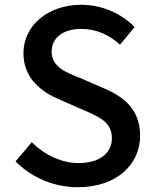

<svg xmlns="http://www.w3.org/2000/svg" viewBox="-20 -770 648 803"><path d="M306 13C468 13 566 -83 566 -201C566 -309 503 -363 416 -400L315 -444C255 -467 196 -491 196 -554C196 -613 245 -649 320 -649C385 -649 436 -624 482 -583L543 -657C487 -714 406 -750 320 -750C180 -750 78 -663 78 -547C78 -440 157 -384 228 -354L329 -310C397 -280 448 -259 448 -192C448 -130 397 -88 309 -88C238 -88 166 -122 113 -175L45 -95C112 -27 206 13 306 13Z"/></svg>

Font: Kinto Sans Med
Style: Regular
Weight: 500
Designer: Authors: Ryoko NISHIZUKA  (kana & ideographs); Paul D. Hunt (Latin, Greek & Cyrillic); Wenlong ZHANG  (bopomofo); Sandol
Foundry: Adobe Systems Incorporated, ookami Inc.
Version: Version 0.001